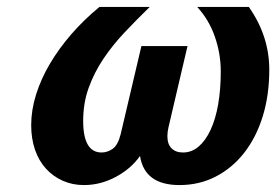

<svg xmlns="http://www.w3.org/2000/svg" viewBox="-20 -520 797 554"><path d="M70 -159Q70 -202 84 -247Q98 -292 124 -336Q150 -380 186 -421.5Q222 -463 267 -500H412Q374 -463 339.5 -426.5Q305 -390 278.5 -350.5Q252 -311 236 -267Q220 -223 220 -171Q220 -80 273 -80Q290 -80 305 -90.5Q320 -101 328 -132L388 -387H521L466 -152Q463 -139 463 -127Q463 -104 475 -92Q487 -80 508 -80Q533 -80 553 -97Q573 -114 587.5 -145Q602 -176 609.5 -219Q617 -262 617 -314Q617 -365 600 -414Q583 -463 549 -500H698Q757 -416 757 -319Q757 -245 738 -184Q719 -123 684.5 -79Q650 -35 602.5 -10.5Q555 14 498 14Q397 14 384 -70Q358 -33 314 -9.5Q270 14 222 14Q189 14 161 1.5Q133 -11 112.5 -33.5Q92 -56 81 -88Q70 -120 70 -159Z"/></svg>

Font: Perun
Style: Bold Italic
Weight: 700
Italic angle: -12°
Foundry: Copyright (c) Stefan Peev, Context Ltd, 2016
Version: Version 1.027